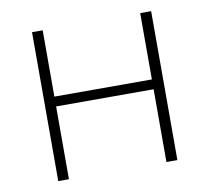

<svg xmlns="http://www.w3.org/2000/svg" viewBox="-65 -602 733 673"><g transform="rotate(-10 302.0 -265.0)"><path d="M128 -530V-294H475V-530H514V0H475V-259H128V0H90V-530Z"/></g></svg>

Font: Noto Sans ExtraLight
Style: Regular
Weight: 200
Designer: Monotype Design Team
Foundry: Monotype Imaging Inc.
Version: Version 2.007